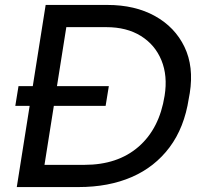

<svg xmlns="http://www.w3.org/2000/svg" viewBox="-20 -754 831 778"><path d="M298 4H126L140 -86H322Q457 -86 541.5 -159.5Q626 -233 647 -366Q660 -447 634 -510Q608 -573 550.5 -608.5Q493 -644 411 -644H229L243 -734H415Q527 -734 608 -689Q689 -644 727.5 -564Q766 -484 749 -377L745 -355Q727 -237 667 -157Q607 -77 513.5 -36.5Q420 4 298 4ZM146 4H48L165 -734H263ZM408 -325H42L55 -405H421Z"/></svg>

Font: Sora Variable Italic
Style: Regular
Weight: 400
Designer: Jonathan Barnbrook, Julián Moncada
Foundry: Barnbrook Fonts
Version: Version 2.000